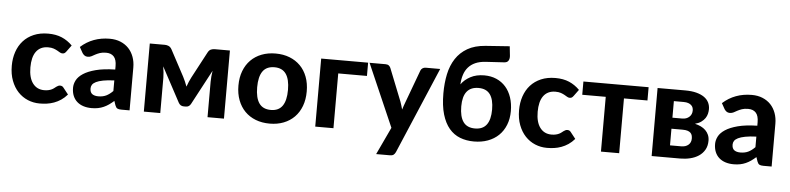

<svg xmlns="http://www.w3.org/2000/svg" viewBox="-50 -1007 5959 1449"><g transform="rotate(5 2930.0 -283.0)"><path d="M431 -400.5Q425 -392.5 419 -388.2Q413 -384 402 -384Q392 -384 382.8 -389.8Q373.5 -395.5 361.5 -402.2Q349.5 -409 333 -414.8Q316.5 -420.5 292 -420.5Q261 -420.5 238.2 -409.2Q215.5 -398 200.5 -377Q185.5 -356 178.2 -326Q171 -296 171 -258.5Q171 -179.5 202.8 -137.5Q234.5 -95.5 289.5 -95.5Q308.5 -95.5 322.2 -98.8Q336 -102 346.2 -107Q356.5 -112 364 -118Q371.5 -124 378.2 -129Q385 -134 391.8 -137.2Q398.5 -140.5 407 -140.5Q423 -140.5 432 -128.5L471.5 -78.5Q449.5 -53 424.5 -36.2Q399.5 -19.5 372.8 -9.8Q346 0 318.5 3.8Q291 7.5 264 7.5Q216.5 7.5 174 -10.2Q131.5 -28 99.5 -62Q67.5 -96 48.8 -145.5Q30 -195 30 -258.5Q30 -315 46.5 -363.5Q63 -412 95 -447.5Q127 -483 174.2 -503.2Q221.5 -523.5 283.5 -523.5Q342.5 -523.5 387 -504.5Q431.5 -485.5 467 -449.5Z M882 0Q862.5 0 852.2 -5.5Q842 -11 835.5 -28.5L824.5 -61Q805 -44 786.8 -31.2Q768.5 -18.5 748.8 -9.8Q729 -1 706.8 3.5Q684.5 8 657.5 8Q623.5 8 595.5 -1Q567.5 -10 547.2 -27.8Q527 -45.5 516 -72Q505 -98.5 505 -133Q505 -161.5 519.5 -189.8Q534 -218 569.2 -241.2Q604.5 -264.5 663.2 -280Q722 -295.5 810.5 -297.5V-324Q810.5 -372.5 790 -395.2Q769.5 -418 731 -418Q702.5 -418 683.5 -411.2Q664.5 -404.5 650.2 -396.8Q636 -389 623.5 -382.2Q611 -375.5 594.5 -375.5Q580 -375.5 570.2 -382.8Q560.5 -390 554 -400L529.5 -444Q575 -485 630 -505.2Q685 -525.5 749 -525.5Q795 -525.5 831.2 -510.5Q867.5 -495.5 892.8 -468.8Q918 -442 931.5 -405Q945 -368 945 -324V0ZM700.5 -85Q734.5 -85 760 -97.2Q785.5 -109.5 810.5 -135V-215Q760 -213 726.5 -206.5Q693 -200 673.2 -190.2Q653.5 -180.5 645.2 -167.8Q637 -155 637 -140Q637 -110 653.8 -97.5Q670.5 -85 700.5 -85Z M1326 -287.5Q1334.5 -271.5 1342.2 -253.2Q1350 -235 1357 -216Q1363.5 -235 1371.2 -253.2Q1379 -271.5 1387.5 -287.5L1493 -486Q1503 -505 1517 -510.5Q1531 -516 1545 -516H1660V0H1535.5V-268Q1535.5 -286 1537.5 -308.8Q1539.5 -331.5 1543 -352L1403 -89Q1390.5 -65.5 1364.5 -65.5H1349.5Q1324 -65.5 1310.5 -89L1169 -353Q1172.5 -332.5 1175 -309.5Q1177.5 -286.5 1177.5 -268V0H1053V-516H1168Q1182 -516 1196 -510Q1210 -504 1220 -486L1326 -287.5Z M2006.5 -523.5Q2064.5 -523.5 2112 -505Q2159.5 -486.5 2193.5 -452.2Q2227.5 -418 2246 -369Q2264.5 -320 2264.5 -258.5Q2264.5 -197 2246 -147.8Q2227.5 -98.5 2193.5 -64Q2159.5 -29.5 2112 -11Q2064.5 7.5 2006.5 7.5Q1948 7.5 1900.2 -11Q1852.5 -29.5 1818.5 -64Q1784.5 -98.5 1765.8 -147.8Q1747 -197 1747 -258.5Q1747 -320 1765.8 -369Q1784.5 -418 1818.5 -452.2Q1852.5 -486.5 1900.2 -505Q1948 -523.5 2006.5 -523.5ZM2006.5 -96Q2065.5 -96 2094 -136.8Q2122.5 -177.5 2122.5 -258Q2122.5 -338 2094 -378.8Q2065.5 -419.5 2006.5 -419.5Q1946 -419.5 1917.5 -378.8Q1889 -338 1889 -258Q1889 -177.5 1917.5 -136.8Q1946 -96 2006.5 -96Z M2707 -515.5V-415H2489.5V0H2351.5V-515.5Z M2975 138.5Q2968.5 152.5 2959.2 159.5Q2950 166.5 2930 166.5H2827.5L2925 -41L2718 -515.5H2839Q2855.5 -515.5 2864.5 -508Q2873.5 -500.5 2877.5 -490.5L2975.5 -244Q2986 -214.5 2993.5 -185.5Q2998 -200.5 3003.2 -215.2Q3008.5 -230 3014 -244.5L3105 -490.5Q3109 -501.5 3119.5 -508.5Q3130 -515.5 3142.5 -515.5H3253Z M3590 -599Q3544.5 -596 3512.5 -581.8Q3480.5 -567.5 3459.5 -543.5Q3438.5 -519.5 3427.8 -486.5Q3417 -453.5 3415 -413Q3440.5 -449.5 3484.8 -473Q3529 -496.5 3589.5 -496.5Q3640.5 -496.5 3681.8 -478.5Q3723 -460.5 3752 -427.5Q3781 -394.5 3796.5 -348Q3812 -301.5 3812 -245Q3812 -186.5 3793.2 -139.8Q3774.5 -93 3740.5 -60.2Q3706.5 -27.5 3659 -10Q3611.5 7.5 3553.5 7.5Q3496 7.5 3448.2 -11Q3400.5 -29.5 3366 -70.2Q3331.5 -111 3312.2 -176.2Q3293 -241.5 3293 -335Q3293 -412.5 3307.2 -480Q3321.5 -547.5 3355 -598.8Q3388.5 -650 3443.2 -681.5Q3498 -713 3578.5 -719L3761 -732L3768.5 -662Q3771 -639.5 3762 -624Q3753 -608.5 3730 -607.5ZM3553.5 -91Q3612.5 -91 3641.2 -129.8Q3670 -168.5 3670 -244.5Q3670 -320.5 3641.8 -359.2Q3613.5 -398 3554.5 -398Q3436 -398 3436 -248.5Q3436 -170.5 3464.5 -130.8Q3493 -91 3553.5 -91Z M4274 -400.5Q4268 -392.5 4262 -388.2Q4256 -384 4245 -384Q4235 -384 4225.8 -389.8Q4216.5 -395.5 4204.5 -402.2Q4192.5 -409 4176 -414.8Q4159.5 -420.5 4135 -420.5Q4104 -420.5 4081.2 -409.2Q4058.5 -398 4043.5 -377Q4028.5 -356 4021.2 -326Q4014 -296 4014 -258.5Q4014 -179.5 4045.8 -137.5Q4077.5 -95.5 4132.5 -95.5Q4151.5 -95.5 4165.2 -98.8Q4179 -102 4189.2 -107Q4199.5 -112 4207 -118Q4214.5 -124 4221.2 -129Q4228 -134 4234.8 -137.2Q4241.5 -140.5 4250 -140.5Q4266 -140.5 4275 -128.5L4314.5 -78.5Q4292.5 -53 4267.5 -36.2Q4242.5 -19.5 4215.8 -9.8Q4189 0 4161.5 3.8Q4134 7.5 4107 7.5Q4059.5 7.5 4017 -10.2Q3974.5 -28 3942.5 -62Q3910.5 -96 3891.8 -145.5Q3873 -195 3873 -258.5Q3873 -315 3889.5 -363.5Q3906 -412 3938 -447.5Q3970 -483 4017.2 -503.2Q4064.5 -523.5 4126.5 -523.5Q4185.5 -523.5 4230 -504.5Q4274.5 -485.5 4310 -449.5Z M4338 -515.5H4832V-415H4654V0H4516V-415H4338Z M4900 -515.5H5109Q5158.5 -515.5 5194.5 -506Q5230.5 -496.5 5254 -479.8Q5277.5 -463 5288.8 -440Q5300 -417 5300 -390Q5300 -373.5 5295.8 -355.5Q5291.5 -337.5 5280.8 -321.5Q5270 -305.5 5251.5 -292Q5233 -278.5 5204.5 -271Q5229 -265.5 5249.8 -255.5Q5270.5 -245.5 5285.5 -230.8Q5300.5 -216 5309 -196.5Q5317.5 -177 5317.5 -152.5Q5317.5 -112.5 5300.8 -83.5Q5284 -54.5 5256 -36Q5228 -17.5 5191.8 -8.8Q5155.5 0 5116.5 0H4900ZM5031 -218.5V-92.5H5115.5Q5150 -92.5 5170.2 -110Q5190.5 -127.5 5190.5 -157.5Q5190.5 -170 5187.5 -181.2Q5184.5 -192.5 5176.2 -200.8Q5168 -209 5153.5 -213.8Q5139 -218.5 5116 -218.5ZM5031 -302H5105Q5138 -302 5158.5 -320.8Q5179 -339.5 5179 -369.5Q5179 -380.5 5175.5 -390.8Q5172 -401 5163.2 -409.2Q5154.5 -417.5 5140.2 -422.5Q5126 -427.5 5105 -427.5H5031Z M5746 0Q5726.5 0 5716.2 -5.5Q5706 -11 5699.5 -28.5L5688.5 -61Q5669 -44 5650.8 -31.2Q5632.5 -18.5 5612.8 -9.8Q5593 -1 5570.8 3.5Q5548.5 8 5521.5 8Q5487.5 8 5459.5 -1Q5431.5 -10 5411.2 -27.8Q5391 -45.5 5380 -72Q5369 -98.5 5369 -133Q5369 -161.5 5383.5 -189.8Q5398 -218 5433.2 -241.2Q5468.5 -264.5 5527.2 -280Q5586 -295.5 5674.5 -297.5V-324Q5674.5 -372.5 5654 -395.2Q5633.5 -418 5595 -418Q5566.5 -418 5547.5 -411.2Q5528.5 -404.5 5514.2 -396.8Q5500 -389 5487.5 -382.2Q5475 -375.5 5458.5 -375.5Q5444 -375.5 5434.2 -382.8Q5424.5 -390 5418 -400L5393.5 -444Q5439 -485 5494 -505.2Q5549 -525.5 5613 -525.5Q5659 -525.5 5695.2 -510.5Q5731.5 -495.5 5756.8 -468.8Q5782 -442 5795.5 -405Q5809 -368 5809 -324V0ZM5564.5 -85Q5598.5 -85 5624 -97.2Q5649.5 -109.5 5674.5 -135V-215Q5624 -213 5590.5 -206.5Q5557 -200 5537.2 -190.2Q5517.5 -180.5 5509.2 -167.8Q5501 -155 5501 -140Q5501 -110 5517.8 -97.5Q5534.5 -85 5564.5 -85Z"/></g></svg>

Font: Lato Heavy
Style: Regular
Weight: 800
Designer: Lukasz Dziedzic
Foundry: tyPoland Lukasz Dziedzic
Version: Version 2.007; 2014-02-27